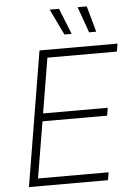

<svg xmlns="http://www.w3.org/2000/svg" viewBox="-62 -987 717 1033"><g transform="rotate(-5 297.0 -470.5)"><path d="M51.8 0 172.4 -727.5H593.8L586.4 -685.1H211.4L162.1 -388.2H511.2L504.4 -346.2H155.3L104.5 -42H485.8L478.5 0ZM446.8 -801.3 397 -941.4H446.3L485.4 -801.3ZM313.5 -801.3 246.1 -941.4H296.4L352.5 -801.3Z"/></g></svg>

Font: Inter 20pt ExtraLight
Style: Italic
Weight: 250
Italic angle: -9.3988°
Version: Version 4.001;git-66647c0bb